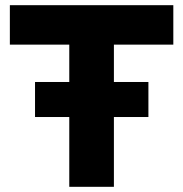

<svg xmlns="http://www.w3.org/2000/svg" viewBox="-20 -720 706 740"><path d="M115 -404H247V-548H18V-700H648V-548H419V-404H552V-269H419V0H247V-269H115Z"/></svg>

Font: Rosa Sans Black
Style: Regular
Weight: 900
Designer: Pentagram / MCKL
Foundry: Pentagram / MCKL
Version: Version 1.005;September 16, 2019;FontCreator 11.5.0.2425 64-